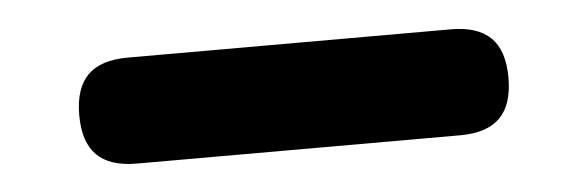

<svg xmlns="http://www.w3.org/2000/svg" viewBox="-26 -437 651 213"><g transform="rotate(-5 300.0 -330.0)"><path d="M120 -271Q90 -271 75.5 -285.5Q61 -300 61 -330Q61 -360 75.5 -374.5Q90 -389 120 -389H480Q510 -389 524.5 -374.5Q539 -360 539 -330Q539 -300 524.5 -285.5Q510 -271 480 -271Z"/></g></svg>

Font: Maple Mono
Style: Bold
Weight: 700
Monospace: yes
Designer: subframe7536
Version: Version 7.200